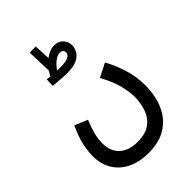

<svg xmlns="http://www.w3.org/2000/svg" viewBox="-264 -799 1138 1138"><g transform="rotate(-45 305.0 -230.0)"><path d="M39 8Q39 -28 49 -78.5Q59 -129 91 -198L172 -164Q152 -115 142.5 -78.5Q133 -42 133 -5Q133 62 173.5 99.5Q214 137 287 137Q357 137 395 107.5Q433 78 448.5 31.5Q464 -15 464 -66Q464 -105 450.5 -160.5Q437 -216 397 -289L483 -333Q512 -282 534.5 -212Q557 -142 557 -67Q557 -21 545.5 30.5Q534 82 504 127.5Q474 173 420.5 201.5Q367 230 283 230Q215 230 159.5 204.5Q104 179 71.5 129.5Q39 80 39 8ZM280 -446Q263 -446 240 -447.5Q217 -449 196.5 -451Q176 -453 166 -454L168 -506Q179 -505 195 -503Q204 -519 214 -535L209 -690H260L265 -588Q283 -602 302.5 -610Q322 -618 341 -618Q376 -618 397 -596Q418 -574 418 -542Q418 -523 407 -500.5Q396 -478 366.5 -462Q337 -446 280 -446ZM333 -563Q316 -563 299.5 -552Q283 -541 269.5 -526Q256 -511 248 -500Q262 -499 274 -499Q322 -499 342.5 -510Q363 -521 363 -537Q363 -563 333 -563Z"/></g></svg>

Font: Noto Sans Arabic UI Cn Md
Style: Regular
Weight: 500
Width: 3
Designer: Monotype Design Team, Nadine Chahine and Nizar Qandah
Foundry: Monotype Imaging Inc.
Version: Version 2.010; ttfautohint (v1.8.4.7-5d5b)